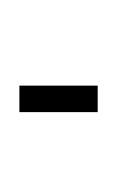

<svg xmlns="http://www.w3.org/2000/svg" viewBox="-20 -574 362 594"><path d="M40 -227.1V-309.1H282.2V-227.1ZM158.2 -553.7ZM158.2 0Z"/></svg>

Font: Droid Sans Tamil
Style: Regular
Weight: 400
Designer: Jelle Bosma
Foundry: Monotype Imaging Inc.
Version: Version 1.02